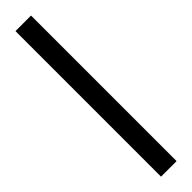

<svg xmlns="http://www.w3.org/2000/svg" viewBox="-335 -718 895 895"><g transform="rotate(-45 113.0 -270.0)"><path d="M61.5 209.5V-750H164V209.5Z"/></g></svg>

Font: Cabin SemiCondensedMedium
Style: Regular
Weight: 500
Width: 4
Designer: Pablo Impallari
Foundry: Pablo Impallari. http://www.impallari.com Igino Marini. http://www.ikern.com
Version: Version 3.001